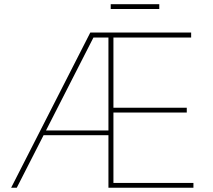

<svg xmlns="http://www.w3.org/2000/svg" viewBox="-20 -880 999 900"><path d="M32.2 0 403.3 -727.5H876V-704.1H511.7V-375H855.5V-352.5H511.7V-22.5H886.7V0H488.3V-704.1H418L58.6 0ZM174.8 -246.1V-268.6H501V-246.1ZM726.6 -860.4V-837.9H499V-860.4Z"/></svg>

Font: Inter Tight Thin
Style: Regular
Weight: 250
Designer: Rasmus Andersson
Foundry: rsms
Version: Version 3.004